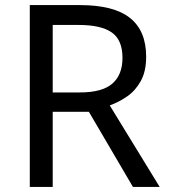

<svg xmlns="http://www.w3.org/2000/svg" viewBox="-20 -734 662 754"><path d="M294 -714Q427 -714 490.5 -663.5Q554 -613 554 -511Q554 -454 533 -416Q512 -378 479.5 -355.5Q447 -333 411 -320L607 0H502L329 -295H187V0H97V-714ZM289 -636H187V-371H294Q381 -371 421 -405.5Q461 -440 461 -507Q461 -577 419 -606.5Q377 -636 289 -636Z"/></svg>

Font: Noto Sans Inscriptional Pahlavi
Style: Regular
Weight: 400
Designer: Monotype Design Team
Foundry: Monotype Imaging Inc.
Version: Version 2.003; ttfautohint (v1.8.4.7-5d5b)